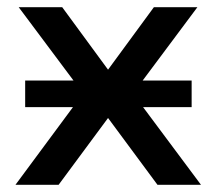

<svg xmlns="http://www.w3.org/2000/svg" viewBox="-20 -514 601 534"><path d="M23 0 231 -281 233 -225 32 -494H153L288 -310H273L408 -494H529L329 -226L331 -279L539 0H418L273 -196H288L143 0ZM50 -216V-290H513V-216Z"/></svg>

Font: Nunito Sans 9pt SemiBold
Style: Regular
Weight: 600
Version: Version 3.101;gftools[0.9.27]